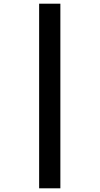

<svg xmlns="http://www.w3.org/2000/svg" viewBox="-20 -780 540 1040"><path d="M307 240V-760H192V240Z"/></svg>

Font: Noto Sans Mono UI Condensed
Style: Bold
Weight: 700
Width: 3
Designer: Monotype Design team
Foundry: Monotype Imaging Inc.
Version: 1.000